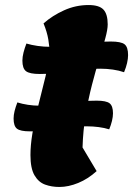

<svg xmlns="http://www.w3.org/2000/svg" viewBox="-20 -718 529 763"><path d="M99 -196Q61 -196 47.5 -206.5Q34 -217 34 -247Q34 -261 38 -277Q42 -293 49 -311Q68 -305 91 -301.5Q114 -298 137 -298Q197 -298 253 -308Q309 -318 364 -318Q402 -318 415.5 -307.5Q429 -297 429 -268Q429 -254 425 -237.5Q421 -221 414 -204Q395 -210 372 -213Q349 -216 326 -216Q286 -216 248 -211Q210 -206 173 -201Q136 -196 99 -196ZM216 25Q185 25 159 15.5Q133 6 117 -21.5Q101 -49 101 -102Q101 -140 108.5 -186Q116 -232 127.5 -280Q139 -328 150.5 -372.5Q162 -417 169.5 -452.5Q177 -488 177 -508Q177 -531 172 -561Q167 -591 153 -625Q188 -656 234.5 -677Q281 -698 332 -698Q374 -698 391 -680Q408 -662 408 -621Q408 -601 398.5 -566Q389 -531 374.5 -484Q360 -437 345.5 -381Q331 -325 320.5 -262Q310 -199 308 -132L364 -38Q330 -7 291 9Q252 25 216 25ZM138 -424Q98 -424 83.5 -435Q69 -446 69 -477Q69 -492 73.5 -509.5Q78 -527 85 -545Q105 -539 129.5 -535.5Q154 -532 179 -532Q242 -532 301.5 -542.5Q361 -553 420 -553Q461 -553 475 -542Q489 -531 489 -499Q489 -485 485 -467.5Q481 -450 473 -431Q453 -438 428.5 -441.5Q404 -445 379 -445Q316 -445 256.5 -434.5Q197 -424 138 -424Z"/></svg>

Font: Lemonada
Style: Regular
Weight: 400
Designer: Mohamed Gaber (Arabic), Eduardo Tunni (Latin)
Foundry: Kief Type Foundry
Version: Version 4.005